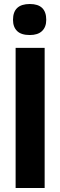

<svg xmlns="http://www.w3.org/2000/svg" viewBox="-20 -939 301 959"><path d="M45 -840Q45 -919 129 -919Q211 -919 211 -840Q211 -804 190 -784Q169 -764 129 -764Q86 -764 65.5 -784Q45 -804 45 -840ZM58 -700H203V0H58Z"/></svg>

Font: Haskoy ExtraBold
Style: Regular
Weight: 800
Designer: Ertekin Erdin
Foundry: Ertekin Erdin
Version: Version 2.000; ttfautohint (v1.8.4.7-5d5b)